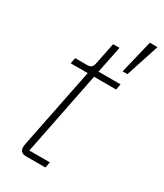

<svg xmlns="http://www.w3.org/2000/svg" viewBox="-187 -816 758 890"><g transform="rotate(30 191.5 -371.5)"><path d="M109 0Q75 0 75 -30Q75 -35 76 -41.5Q77 -48 78 -53L163 -477H72L78 -508H141Q158 -508 165 -515Q172 -522 175 -539L198 -652H232L203 -508H321L315 -477H197L108 -31H218L212 0ZM325 -565H299L342 -743H383Z"/></g></svg>

Font: IBM Plex Sans ExtLt
Style: Italic
Weight: 200
Italic angle: -11°
Designer: Mike Abbink, Paul van der Laan, Pieter van Rosmalen
Foundry: Bold Monday
Version: Version 3.005